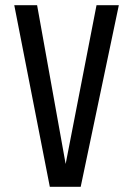

<svg xmlns="http://www.w3.org/2000/svg" viewBox="-20 -720 513 740"><path d="M291 0H172L35 -700H123L233 -88L352 -700H438Z"/></svg>

Font: Share
Style: Regular
Weight: 400
Designer: Ralph du Carrois
Version: Version 1.001